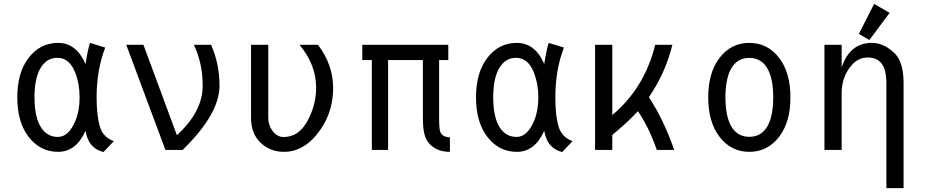

<svg xmlns="http://www.w3.org/2000/svg" viewBox="-20 -766 4728 981"><path d="M275.9 -66.4Q331.1 -66.4 365.7 -149.9Q386.7 -200.2 386.7 -270Q386.7 -337.9 364.3 -395Q334.5 -470.7 273.4 -470.7Q212.4 -470.7 181.2 -407.2Q156.2 -356 156.2 -268.6Q156.2 -181.2 181.2 -129.9Q212.4 -66.4 275.9 -66.4ZM276.9 9.8Q184.1 9.8 125 -68.4Q68.4 -143.1 68.4 -268.6Q68.4 -394 125 -468.8Q184.1 -546.9 276.9 -546.9Q370.1 -546.9 417 -439Q429.2 -516.6 439.9 -546.9L517.6 -522.9Q473.6 -409.2 473.6 -267.6Q473.6 -170.9 492.2 -113.8Q508.3 -64.5 561.5 -44.9L508.8 10.7Q462.9 -1 439.9 -35.2Q423.3 -60.5 417 -97.7Q369.1 9.8 276.9 9.8Z M825.2 0 625 -537.1H712.9L883.8 -75.2Q1015.6 -195.3 1015.6 -328.1Q1015.6 -442.4 970.7 -537.1H1058.6Q1101.6 -439 1101.6 -328.1Q1101.6 -183.6 913.1 0Z M1262.7 -537.1H1350.6V-163.1Q1350.6 -126 1373.5 -95.9Q1396.5 -65.9 1429.7 -65.9Q1507.3 -65.9 1552.2 -150.4Q1595.2 -230 1595.2 -318.4Q1595.2 -435.5 1510.3 -537.1H1604.5Q1682.1 -436 1682.1 -315.4Q1682.1 -199.2 1619.1 -106.4Q1540 9.8 1430.7 9.8Q1359.9 9.8 1310.5 -37.6Q1262.7 -84 1262.7 -163.1Z M1879.9 0V-459H1831.1V-537.1H2270.5V-459H2223.6V-163.1Q2223.6 -100.1 2231.4 -87.4Q2245.6 -64.5 2278.8 -64.5V9.8Q2200.2 9.8 2163.1 -45.9Q2140.6 -79.6 2140.6 -163.1V-459H1962.9V0Z M2619.6 -66.4Q2674.8 -66.4 2709.5 -149.9Q2730.5 -200.2 2730.5 -270Q2730.5 -337.9 2708 -395Q2678.2 -470.7 2617.2 -470.7Q2556.2 -470.7 2524.9 -407.2Q2500 -356 2500 -268.6Q2500 -181.2 2524.9 -129.9Q2556.2 -66.4 2619.6 -66.4ZM2620.6 9.8Q2527.8 9.8 2468.8 -68.4Q2412.1 -143.1 2412.1 -268.6Q2412.1 -394 2468.8 -468.8Q2527.8 -546.9 2620.6 -546.9Q2713.9 -546.9 2760.7 -439Q2772.9 -516.6 2783.7 -546.9L2861.3 -522.9Q2817.4 -409.2 2817.4 -267.6Q2817.4 -170.9 2835.9 -113.8Q2852.1 -64.5 2905.3 -44.9L2852.5 10.7Q2806.6 -1 2783.7 -35.2Q2767.1 -60.5 2760.7 -97.7Q2712.9 9.8 2620.6 9.8Z M3020.5 0V-537.1H3108.4V-178.2Q3273.4 -316.4 3327.6 -537.1H3415.5Q3380.9 -394.5 3295.4 -269.5Q3372.1 -152.3 3424.8 0H3335.9Q3295.9 -115.2 3239.3 -197.8Q3183.1 -137.7 3108.4 -76.7V0Z M3905.8 -129.9Q3930.7 -181.2 3930.7 -268.6Q3930.7 -356 3905.8 -407.2Q3875 -470.2 3808.6 -470.2Q3742.2 -470.2 3711.4 -407.2Q3686.5 -356 3686.5 -268.6Q3686.5 -181.2 3711.4 -129.9Q3742.2 -66.9 3808.6 -66.9Q3875 -66.9 3905.8 -129.9ZM3655.3 -68.4Q3598.6 -143.1 3598.6 -268.6Q3598.6 -394 3655.3 -468.8Q3714.4 -546.9 3808.6 -546.9Q3902.8 -546.9 3961.9 -468.8Q4018.6 -394 4018.6 -268.6Q4018.6 -143.1 3961.9 -68.4Q3902.8 9.8 3808.6 9.8Q3714.4 9.8 3655.3 -68.4Z M4192.4 0V-537.1H4280.3V-421.4Q4321.8 -546.9 4435.1 -546.9Q4497.1 -546.9 4552.2 -492.2Q4596.7 -448.2 4596.7 -341.3V195.3H4508.8V-341.3Q4508.8 -410.2 4483.9 -441.9Q4460.4 -472.2 4413.6 -472.2Q4364.3 -472.2 4329.1 -430.2Q4280.3 -372.1 4280.3 -289.1V0ZM4446.3 -746.1 4525.4 -700.2 4421.9 -561.5 4368.2 -592.8Z"/></svg>

Font: Consola Mono
Style: Book
Weight: 400
Monospace: yes
Version: Version 2.001